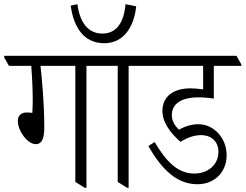

<svg xmlns="http://www.w3.org/2000/svg" viewBox="-50 -889 1170 915"><path d="M121 -202C149 -202 161 -228 161 -282C161 -398 150 -509 143 -575H309V-22L354 6H362V-575H466V-582L443 -623H-30V-615L-7 -575H99C104 -507 106 -456 106 -410C106 -393 105 -368 104 -351C97 -352 87 -353 78 -353C50 -353 35 -338 35 -312C35 -266 80 -202 121 -202Z M447 -683C534 -683 588 -753 599 -859L548 -869C541 -782 505 -729 438 -729C369 -729 330 -783 319 -869L287 -862C301 -758 350 -683 447 -683ZM556 6H563V-575H667V-582L645 -623H406V-615L429 -575H511V-22Z M891 -11C975 -11 1030 -71 1030 -149C1030 -188 1017 -223 993 -251C967 -280 934 -297 895 -297C866 -297 835 -289 803 -271C782 -291 769 -312 769 -341C769 -392 811 -425 895 -425C920 -425 944 -423 969 -419V-575H1100V-582L1077 -623H608V-614L631 -575H918V-463C896 -466 877 -468 859 -468C773 -468 724 -427 724 -360C724 -303 766 -252 810 -213C848 -236 878 -245 908 -245C958 -245 991 -214 991 -165C991 -107 945 -62 875 -62C799 -62 743 -117 687 -212L657 -193C722 -80 793 -11 891 -11Z"/></svg>

Font: Noto Serif Devanagari Condensed Light
Style: Regular
Weight: 300
Width: 3
Designer: Universal Thirst, Indian Type Foundry and the Monotype Design Team
Foundry: Monotype Imaging Inc.
Version: Version 2.004